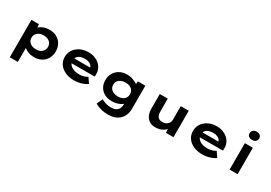

<svg xmlns="http://www.w3.org/2000/svg" viewBox="33 -1958 4707 3339"><g transform="rotate(30 2386.5 -288.5)"><path d="M159 220V-531.7H311.2L317.5 -411.9L287.2 -420.9Q294.7 -451.8 327.7 -479Q360.6 -506.2 411.2 -523.5Q461.7 -540.9 522.2 -540.9Q605.3 -540.9 668.3 -506.1Q731.3 -471.3 766.3 -409.5Q801.4 -347.6 801.4 -265.9Q801.4 -185.1 765.8 -123.1Q730.1 -61 666.6 -26Q603 9 520.6 9Q459.2 9 408.7 -9.6Q358.2 -28.1 324.9 -56.8Q291.6 -85.6 283.5 -117L320.4 -131V220ZM481.2 -126.2Q531.4 -126.2 567.7 -143.7Q604.1 -161.1 624.5 -192.8Q645 -224.5 645 -265.9Q645 -307.8 624.7 -339.2Q604.5 -370.6 567.7 -388.2Q530.9 -405.7 481.2 -405.7Q431.5 -405.7 394.2 -387.9Q356.9 -370 336.1 -338.6Q315.4 -307.3 315.4 -265.9Q315.4 -224.5 336.1 -192.8Q356.9 -161.1 394.2 -143.7Q431.5 -126.2 481.2 -126.2Z M1323.9 10Q1222 10 1144.9 -25.4Q1067.8 -60.7 1025.5 -122.7Q983.3 -184.6 983.3 -263.3Q983.3 -327.2 1008.5 -378.2Q1033.8 -429.2 1077.6 -465.7Q1121.4 -502.2 1180.2 -522.2Q1239 -542.2 1304 -542.2Q1369.6 -542.2 1425.2 -522.3Q1480.7 -502.4 1522.2 -466.7Q1563.6 -431 1586.2 -381.9Q1608.8 -332.8 1607.2 -274L1606.2 -227.4H1092.9L1069.9 -323.8H1475.8L1458.6 -301.9V-322.4Q1455.3 -348.9 1434 -368.9Q1412.8 -388.9 1379.6 -400.2Q1346.5 -411.6 1306.3 -411.6Q1257.1 -411.6 1217.8 -397.1Q1178.6 -382.6 1155.7 -352.5Q1132.9 -322.4 1132.9 -275.5Q1132.9 -231.8 1159.3 -197.9Q1185.7 -164 1233.9 -144.6Q1282.1 -125.2 1348.4 -125.2Q1409.2 -125.2 1448.6 -139.7Q1488 -154.2 1513.8 -170.1L1584.3 -66.6Q1548.9 -41.7 1506.8 -24.8Q1464.7 -8 1419 1Q1373.3 10 1323.9 10Z M2140.3 230Q2052.1 230 1982.5 210.1Q1912.9 190.1 1869.6 161.8L1923.4 45.7Q1946.6 57.1 1975.1 69.2Q2003.7 81.4 2039.7 89Q2075.7 96.7 2119.7 96.7Q2172.1 96.7 2209.5 78.5Q2246.9 60.4 2266.7 24.1Q2286.6 -12.3 2286.6 -66.1V-129L2317.1 -123.8Q2310.4 -92.5 2275.2 -64.9Q2239.9 -37.3 2187 -20.8Q2134.1 -4.4 2073.9 -4.4Q1991.2 -4.4 1928.5 -37.3Q1865.8 -70.3 1830.8 -130Q1795.7 -189.7 1795.7 -268.2Q1795.7 -349.3 1832.3 -410.8Q1868.8 -472.3 1933.5 -507Q1998.1 -541.7 2082.8 -541.7Q2107.8 -541.7 2139.2 -536.4Q2170.6 -531 2202.1 -520Q2233.5 -508.9 2260.4 -494.3Q2287.4 -479.6 2304.1 -460.6Q2320.8 -441.5 2322.4 -419.2L2289.4 -410.6L2295.8 -530.7H2447.6V-69.5Q2447.6 5.4 2423.4 61.4Q2399.3 117.4 2357.3 155.1Q2315.2 192.9 2259.6 211.4Q2203.9 230 2140.3 230ZM2126.9 -128.1Q2177.6 -128.1 2214.6 -145.3Q2251.6 -162.6 2271.4 -194.2Q2291.1 -225.8 2291.1 -267Q2291.1 -309.3 2271.2 -340.4Q2251.2 -371.5 2214.4 -389.2Q2177.6 -407 2126.9 -407Q2075.7 -407 2036.6 -389.2Q1997.6 -371.5 1976.1 -340.1Q1954.7 -308.8 1954.7 -267Q1954.7 -226.2 1976.1 -194.6Q1997.6 -163 2036.6 -145.5Q2075.7 -128.1 2126.9 -128.1Z M2956.6 10.6Q2889.7 10.6 2840.4 -18.9Q2791.1 -48.3 2764.4 -104.9Q2737.7 -161.4 2737.7 -241.3V-530.7H2898.1V-270Q2898.1 -223.8 2910.6 -192.9Q2923.1 -162 2949.8 -146.2Q2976.6 -130.5 3018.6 -130.5Q3047.6 -130.5 3073 -139.4Q3098.4 -148.3 3117.5 -165.2Q3136.6 -182 3147.8 -205.6Q3158.9 -229.2 3158.9 -258.6V-530.7H3319.3V0H3168.7L3161.8 -108.9L3191.3 -120.9Q3178.8 -87.3 3146.9 -57.3Q3115 -27.3 3066.5 -8.4Q3018 10.6 2956.6 10.6Z M3898.9 10Q3797 10 3719.9 -25.4Q3642.8 -60.7 3600.5 -122.7Q3558.3 -184.6 3558.3 -263.3Q3558.3 -327.2 3583.5 -378.2Q3608.8 -429.2 3652.6 -465.7Q3696.4 -502.2 3755.2 -522.2Q3814 -542.2 3879 -542.2Q3944.6 -542.2 4000.2 -522.3Q4055.7 -502.4 4097.2 -466.7Q4138.6 -431 4161.2 -381.9Q4183.8 -332.8 4182.2 -274L4181.2 -227.4H3667.9L3644.9 -323.8H4050.8L4033.6 -301.9V-322.4Q4030.3 -348.9 4009 -368.9Q3987.8 -388.9 3954.6 -400.2Q3921.5 -411.6 3881.3 -411.6Q3832.1 -411.6 3792.8 -397.1Q3753.6 -382.6 3730.7 -352.5Q3707.9 -322.4 3707.9 -275.5Q3707.9 -231.8 3734.3 -197.9Q3760.7 -164 3808.9 -144.6Q3857.1 -125.2 3923.4 -125.2Q3984.2 -125.2 4023.6 -139.7Q4063 -154.2 4088.8 -170.1L4159.3 -66.6Q4123.9 -41.7 4081.8 -24.8Q4039.7 -8 3994 1Q3948.3 10 3898.9 10Z M4446.3 0V-530.7H4606.7V0ZM4526.1 -641.8Q4481.1 -641.8 4455.9 -663.4Q4430.7 -685 4430.7 -724.6Q4430.7 -761.1 4456.4 -784.3Q4482.1 -807.4 4526.1 -807.4Q4571.2 -807.4 4596.3 -785.8Q4621.5 -764.2 4621.5 -724.6Q4621.5 -688.2 4596.1 -665Q4570.7 -641.8 4526.1 -641.8Z"/></g></svg>

Font: Lexend Mega
Style: Regular
Weight: 400
Designer: Bonnie Shaver-Troup, Thomas Jockin
Foundry: Lexend
Version: Version 1.007